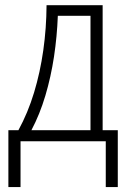

<svg xmlns="http://www.w3.org/2000/svg" viewBox="-20 -551 502 749"><path d="M380.4 -530.8V-43H439.5V178.7H392.6V0H60.1V178.7H12.7V-43H51.8Q88.9 -110.8 112.8 -189.7Q136.7 -268.6 148.9 -355Q161.1 -441.4 161.6 -530.8ZM333 -489.3H205.6Q202.6 -409.2 190.7 -330.1Q178.7 -251 157 -178Q135.3 -105 102.5 -43H333Z"/></svg>

Font: Open Sans SemiCondensed Light
Style: Regular
Weight: 300
Width: 4
Designer: Monotype Design Team
Foundry: Monotype Imaging Inc.
Version: Version 3.000